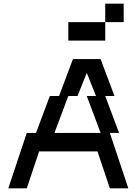

<svg xmlns="http://www.w3.org/2000/svg" viewBox="-20 -1020 740 1040"><path d="M500 -500H450L525 -300H275L350 -500H400L450 -625ZM25 0H125L192 -200H508L575 0H675L575 -300H625L550 -500H600L525 -700H375L300 -500H250L175 -300H125ZM350 -800H550V-900H350ZM550 -900H650V-1000H550Z"/></svg>

Font: LS-VG5000 Shifted
Style: Regular
Weight: 400
Designer: Justin Bihan, 2021
Foundry: Justin Bihan, 2021
Version: Version 1.000;Glyphs 3.1.2 (3151)